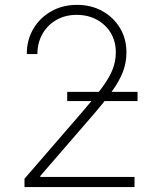

<svg xmlns="http://www.w3.org/2000/svg" viewBox="-20 -757 640 777"><path d="M79.1 0V-33.7L314 -305.2Q364.7 -363.8 394 -403.8Q423.3 -443.8 436 -476.8Q448.7 -509.8 448.7 -544.9Q448.7 -589.8 428.2 -623.8Q407.7 -657.7 372.1 -677.2Q336.4 -696.8 290.5 -696.8Q243.2 -696.8 207.3 -675.8Q171.4 -654.8 151.4 -618.9Q131.3 -583 131.3 -538.1H88.4Q88.4 -594.7 114.5 -639.6Q140.6 -684.6 186.8 -710.9Q232.9 -737.3 291.5 -737.3Q349.6 -737.3 394.8 -711.9Q439.9 -686.5 465.8 -643.3Q491.7 -600.1 491.7 -544.9Q491.7 -504.9 478 -467.8Q464.4 -430.7 431.4 -385Q398.4 -339.4 340.3 -272.9L143.1 -44.9V-41H524.4V0ZM252 -348.1V-385.3H536.6V-348.1Z"/></svg>

Font: Inter Tight ExtraLight
Style: Regular
Weight: 250
Designer: Rasmus Andersson
Foundry: rsms
Version: Version 3.004